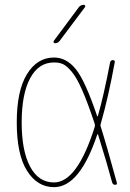

<svg xmlns="http://www.w3.org/2000/svg" viewBox="-20 -770 540 800"><path d="M209 -589.8Q205.1 -589.8 203.6 -593.3Q202.1 -596.7 204.1 -599.6L308.6 -740.2Q316.4 -750 329.1 -750Q333 -750 334.5 -746.6Q335.9 -743.2 334 -740.2L228.5 -599.6Q220.7 -589.8 209 -589.8ZM205.1 -509.8Q140.6 -509.8 105.5 -443.8Q70.3 -377.9 70.3 -259.8Q70.3 -141.6 105.5 -75.7Q140.6 -9.8 205.1 -9.8Q301.8 -9.8 375 -242.2Q376 -248 375 -252.9Q346.7 -338.9 323.2 -392.6Q299.8 -446.3 279.3 -470.7Q258.8 -495.1 243.2 -502.4Q227.5 -509.8 205.1 -509.8ZM205.1 9.8Q135.7 9.8 92.8 -58.1Q49.8 -126 49.8 -259.8Q49.8 -391.6 92.3 -460.9Q134.8 -530.3 205.1 -530.3Q256.8 -530.3 295.9 -481.9Q335 -433.6 384.8 -286.1Q384.8 -285.2 386.2 -285.2Q387.7 -285.2 387.7 -286.1Q412.1 -371.1 438.5 -508.8Q440.4 -519.5 450.2 -519.5Q460 -519.5 458 -509.8Q431.6 -365.2 399.4 -252.9Q397.5 -248 399.4 -243.2Q424.8 -163.1 466.8 -8.8Q468.8 0 460 0Q450.2 0 447.3 -9.8Q428.7 -80.1 388.7 -209Q387.7 -210.9 385.7 -210.9Q312.5 9.8 205.1 9.8Z"/></svg>

Font: Rounded-X Mgen+ 1m thin
Style: Regular
Weight: 100
Designer: [Source Han Sans]
Ryoko NISHIZUKA  (kana & ideographs); Paul D. Hunt (Latin, Greek & Cyrillic); Wenlong ZHANG  (bopomofo
Version: Version 1.059.20150602